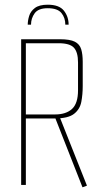

<svg xmlns="http://www.w3.org/2000/svg" viewBox="-20 -787 425 817"><path d="M183 -767Q232 -767 252 -741.5Q272 -716 272 -682H258Q258 -711 241.5 -731.5Q225 -752 183 -752Q143 -752 127.5 -730.5Q112 -709 112 -682H98Q98 -699 104 -719Q110 -739 128.5 -753Q147 -767 183 -767ZM70 -620H235Q278 -620 298.5 -609.5Q319 -599 325.5 -577.5Q332 -556 332 -524V-421Q332 -385 326 -353.5Q320 -322 295 -302.5Q270 -283 213 -283H90V0H70ZM331 10 215 -285 230 -289 235 -287 238 -279 350 3ZM214 -300Q261 -300 286.5 -323.5Q312 -347 312 -403V-521Q312 -565 294.5 -584Q277 -603 230 -603H90V-300Z"/></svg>

Font: Smooch Sans Thin Thin
Style: Regular
Weight: 250
Version: Version 1.010